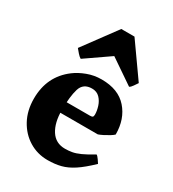

<svg xmlns="http://www.w3.org/2000/svg" viewBox="-169 -771 795 880"><g transform="rotate(30 228.5 -331.5)"><path d="M432.1 -244.6Q426.8 -238.8 413.3 -230.5Q399.9 -222.2 385.3 -214.8Q370.6 -207.5 360.8 -204.1H81.5L82.5 -260.3H287.1Q297.4 -260.3 300.8 -263.7Q304.2 -267.1 304.2 -276.4Q304.2 -295.4 297.1 -318.1Q290 -340.8 274.4 -356.9Q258.8 -373 233.4 -373Q187.5 -373 174.8 -331.8Q162.1 -290.5 162.1 -217.8Q162.1 -151.4 187.7 -111.6Q213.4 -71.8 262.7 -71.8Q281.7 -71.8 299.8 -75Q317.9 -78.1 341.8 -88.9Q365.7 -99.6 401.9 -121.6Q407.7 -119.1 417.5 -105Q427.2 -90.8 429.2 -87.4Q386.7 -46.4 353.8 -24.7Q320.8 -2.9 289.6 5.1Q258.3 13.2 219.7 13.2Q165.5 13.2 121.3 -13.9Q77.1 -41 51 -89.1Q24.9 -137.2 24.9 -200.2Q24.9 -317.9 113.8 -384.8Q139.6 -404.3 175.3 -417.7Q210.9 -431.2 251 -431.2Q339.4 -431.2 385.7 -378.7Q432.1 -326.2 432.1 -244.6ZM405.8 -501.5Q399.9 -493.2 391.6 -480.7Q383.3 -468.3 375.5 -464.8L246.6 -552.7L119.6 -464.8Q112.3 -468.3 101.1 -480.7Q89.8 -493.2 83.5 -501.5L212.4 -676.3H282.2Z"/></g></svg>

Font: Dai Banna SIL
Style: Bold
Weight: 700
Designer: Victor Gaultney
Foundry: SIL International
Version: Version 4.000